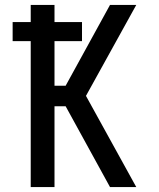

<svg xmlns="http://www.w3.org/2000/svg" viewBox="-20 -755 640 775"><path d="M530 0H424L245 -326H200V0H104V-589H31V-666H104V-735H200V-666H311V-589H200V-409H245L424 -735H530L327 -368Z"/></svg>

Font: Iosevka Fixed Curly Md Ex
Style: Regular
Weight: 500
Width: 7
Monospace: yes
Designer: Belleve Invis
Foundry: Belleve Invis
Version: Version 30.1.2